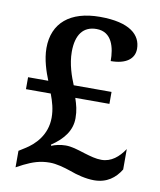

<svg xmlns="http://www.w3.org/2000/svg" viewBox="-83 -790 725 870"><g transform="rotate(10 279.5 -355.0)"><path d="M408 10C467 10 505 -20 530 -61V-155C504 -116 470 -87 425 -87C399 -87 375 -94 345 -103C307 -115 282 -123 255 -123C231 -123 206 -117 190 -110L188 -115C245 -153 277 -197 277 -252C277 -288 270 -312 260 -343H417V-398H243C228 -434 208 -489 208 -546C208 -626 241 -667 301 -667C373 -667 389 -596 389 -535C459 -535 497 -564 497 -610C497 -674 445 -724 307 -724C170 -724 92 -658 92 -543C92 -490 111 -435 126 -398H33V-343H147C160 -308 170 -275 170 -236C170 -156 119 -106 75 -79L48 -62V14L80 -3C119 -22 152 -34 198 -34C228 -34 264 -24 296 -13C328 -1 370 10 408 10Z"/></g></svg>

Font: Noto Serif Tamil SemiBold
Style: Regular
Weight: 600
Designer: Indian Type Foundry, Tom Grace, and the Monotype Design Team
Foundry: Monotype Imaging Inc.
Version: Version 2.004